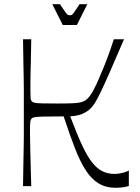

<svg xmlns="http://www.w3.org/2000/svg" viewBox="-20 -887 668 915"><path d="M89.7 0Q90.7 -72 91.6 -118Q92.6 -164 93.1 -194.5Q93.6 -225 93.6 -247.5Q93.6 -270 93.6 -293.5Q93.6 -317 93.6 -350Q93.6 -383 93.6 -406.5Q93.6 -430 93.6 -452.5Q93.6 -475 93.1 -505.5Q92.6 -536 91.6 -582Q90.7 -628 89.7 -700H128.9Q127.9 -630.1 126.9 -590.2Q125.9 -550.3 125.4 -528.1Q124.9 -506 124.9 -490.4Q124.9 -474.9 124.9 -454.6Q124.9 -428.7 125.9 -418.7Q127 -408.7 131.9 -403.3Q137.4 -398.7 147 -396.9Q156.6 -395 180.9 -394.4Q205.3 -393.7 253 -393.7Q304.3 -393.7 330.7 -395.2Q357.1 -396.7 369.3 -400.7Q381.4 -404.7 390.4 -411Q406.4 -423.3 422.9 -453Q439.4 -482.7 453.1 -516.3Q468.6 -552 478.4 -576.6Q488.3 -601.1 495.1 -620.3Q502 -639.4 508.4 -657.7Q514.9 -676 522.6 -700H571Q528.7 -601 501.6 -539.5Q474.6 -478 458.2 -444.8Q441.9 -411.6 432.4 -396.7Q422.9 -381.9 415.7 -374.3Q404.3 -361.7 388.8 -352.5Q373.3 -343.3 354.4 -338.4Q335.6 -333.4 314.6 -332.6Q345.4 -250.6 370.1 -197.3Q394.7 -144 418.5 -113.7Q442.3 -83.4 468.2 -70.8Q494.1 -58.2 526.4 -58.2Q537.7 -58.2 549.7 -60.2Q561.7 -62.2 573.5 -65.9Q585.3 -69.6 594 -74.4V-1Q588 1.6 578.1 3.5Q568.1 5.4 556.8 6.7Q545.4 8 532.7 8Q484.3 8 449.9 -13Q415.4 -34 388.3 -76.2Q361.1 -118.4 336.4 -182.4Q311.6 -246.4 283.3 -332.3Q221.3 -332.3 190.4 -331.5Q159.6 -330.7 148.4 -329.1Q137.1 -327.6 131.9 -322.9Q125.3 -317.6 124.1 -304Q122.9 -290.4 122.9 -256.6Q122.9 -249.6 123.4 -219.7Q123.9 -189.9 124.9 -149.4Q125.9 -108.9 126.9 -68.7Q128 -28.6 129 0ZM279 -768 229.3 -866.9H265.6Q283.4 -840.6 291.2 -829.5Q299 -818.4 303.2 -816.4Q307.4 -814.3 312.7 -814.3Q319 -814.3 322.7 -816.4Q326.4 -818.4 334.1 -829.5Q341.7 -840.6 359.1 -866.9H396.1L346.4 -768Z"/></svg>

Font: Ojuju ExtraLight
Style: Regular
Weight: 200
Designer: Chisaokwu Joboson, Mirko Velimirovic
Foundry: Udi Foundry
Version: Version 1.000